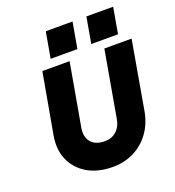

<svg xmlns="http://www.w3.org/2000/svg" viewBox="-153 -979 1008 1106"><g transform="rotate(-20 351.5 -425.5)"><path d="M502 -859H666L638 -700H474ZM253 -859H417L389 -700H225ZM156 -650H323L255 -265Q246 -212 273 -179.5Q300 -147 358 -147Q400 -147 429 -173.5Q458 -200 465 -246L536 -650H703L630 -232Q617 -159 578 -105Q539 -51 480.5 -21.5Q422 8 350 8Q260 8 196.5 -29Q133 -66 104 -131Q75 -196 90 -280Z"/></g></svg>

Font: Overused Grotesk ExtraBold
Style: Italic
Weight: 800
Italic angle: -10°
Version: Version 0.003